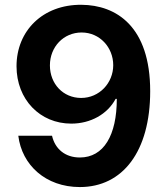

<svg xmlns="http://www.w3.org/2000/svg" viewBox="-20 -758 686 789"><path d="M308.1 10.7C484.4 10.7 597.2 -135.7 597.2 -383.3C597.2 -649.4 458 -737.3 314.9 -738.3C155.8 -739.7 47.9 -631.3 47.9 -485.8C47.9 -349.1 144.5 -250 272.9 -250C352.1 -250 421.4 -288.6 455.1 -351.6H460C460 -202.1 406.2 -110.8 308.1 -110.8C247.6 -110.8 206.1 -146 193.8 -200.2H55.2C69.8 -80.1 167.5 10.7 308.1 10.7ZM313.5 -355.5C239.3 -355.5 185.1 -413.6 185.1 -489.3C185.1 -565.4 241.2 -624.5 315.4 -624.5C390.1 -624.5 445.3 -563 445.3 -490.2C445.3 -417 388.2 -355.5 313.5 -355.5Z"/></svg>

Font: Raveo SemiBold
Style: Regular
Weight: 600
Designer: Jakub Foglar, Rasmus Andersson (Inter)
Foundry: Jakubfoglar.com
Version: Version 1.100;Glyphs 3.2.3 (3260)